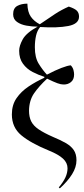

<svg xmlns="http://www.w3.org/2000/svg" viewBox="-20 -823 461 1052"><path d="M308 209 302 204Q327 174 338.5 149Q350 124 350 99Q350 69 325 46Q300 23 248 2Q148 -39 96.5 -82Q45 -125 45 -196Q45 -248 70.5 -285Q96 -322 136.5 -349Q177 -376 223 -397V-402Q191 -412 159 -428.5Q127 -445 106 -473.5Q85 -502 85 -545Q85 -572 104.5 -607.5Q124 -643 186 -677Q157 -677 125.5 -682.5Q94 -688 73 -703Q52 -718 52 -745Q52 -778 74.5 -790.5Q97 -803 130 -803Q131 -757 149 -731.5Q167 -706 198 -690Q247 -724 282.5 -747Q318 -770 357 -787Q390 -776 401.5 -764Q413 -752 413 -732Q413 -692 354 -680.5Q295 -669 200 -675Q184 -656 177.5 -627.5Q171 -599 171 -564Q171 -508 192 -474Q213 -440 237 -414Q283 -438 317 -451Q351 -464 368 -465Q379 -453 382.5 -439.5Q386 -426 386 -415Q386 -387 368.5 -373Q351 -359 327 -360Q314 -360 294.5 -367Q275 -374 238 -392Q193 -350 166.5 -311.5Q140 -273 139 -217Q139 -182 151 -158Q163 -134 191.5 -114.5Q220 -95 270 -73Q311 -56 340 -39.5Q369 -23 384 -1Q399 21 399 55Q399 93 375 131.5Q351 170 308 209Z"/></svg>

Font: Noto Serif Display SemiCondensed
Style: Regular
Weight: 400
Width: 4
Designer: Monotype Design Team
Foundry: Monotype Imaging Inc.
Version: Version 2.009